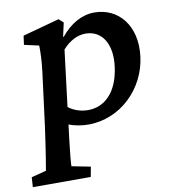

<svg xmlns="http://www.w3.org/2000/svg" viewBox="-111 -594 823 927"><g transform="rotate(-10 300.5 -130.5)"><path d="M-25 259H259L268 210L176 192C176 176 180 130 187 73L197 -9C225 2 261 8 292 8C450 8 577 -117 596 -273C614 -422 531 -520 413 -520C353 -520 295 -488 248 -430L245 -431L260 -498L238 -518L58 -469L52 -425L124 -409C125 -374 123 -329 117 -282L83 -17C67 99 54 176 51 192L-22 211ZM207 -93 241 -369C274 -406 313 -427 354 -427C430 -427 481 -360 465 -243C449 -123 385 -61 303 -61C266 -61 231 -74 207 -93Z"/></g></svg>

Font: TPK Tissa Web SemiBold
Style: Italic
Weight: 600
Italic angle: -7°
Designer: Jacques Le Bailly, Suppakit Chalermlarp | Katatrad Co.,Ltd.
Foundry: Jacques Le Bailly, Cadson Demak Co.,Ltd.
Version: Version 5.000;Glyphs 3.1.2 (3151)